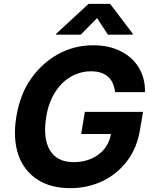

<svg xmlns="http://www.w3.org/2000/svg" viewBox="-20 -974 801 1004"><path d="M65.3 -362.9Q75.3 -423.3 94.5 -473Q113.6 -522.7 143.8 -564.6Q172.6 -605.1 208.1 -637.1Q243.6 -669 284.6 -691.4Q325.6 -713.8 371.6 -725.5Q417.6 -737.2 467.7 -737.2Q550.1 -737.2 611.5 -706Q642.4 -690.3 666.4 -668.5Q690.3 -646.7 706.5 -619.5Q722.7 -592.3 730.8 -560.4Q739 -528.4 737.9 -492.2H581.7Q578.8 -517.8 570 -538Q561.1 -558.2 545.5 -572.3Q529.8 -586.3 507.5 -593.8Q485.1 -601.2 455.3 -601.2Q413.7 -601.2 375.5 -585.4Q337.4 -569.6 306.3 -539.4Q275.2 -509.2 253.2 -465.2Q231.2 -421.2 221.9 -364.3Q203.5 -250.4 241.1 -188.2Q278.8 -126.1 365.4 -126.1Q400.9 -126.1 433.2 -135.5Q465.6 -144.9 491.7 -163.4Q517.8 -181.8 535.7 -209.3Q553.6 -236.9 560.4 -273.4H404.5L423.7 -389.2H728L712.4 -297.6Q697.1 -201.7 645.2 -132.8Q619.3 -98.4 586.6 -71.7Q554 -45.1 516 -27Q478 -8.9 435.4 0.5Q392.8 9.9 346.9 9.9Q245 9.9 175.1 -35.5Q140.6 -57.9 115.4 -90.4Q90.2 -122.9 76 -164.2Q61.8 -205.6 58.8 -255.5Q55.8 -305.4 65.3 -362.9ZM273.1 -792.6 273.8 -797.6 443.2 -953.8H555.8L674.4 -797.6L673.7 -792.6H544.4L487.6 -879.3L402 -792.6Z"/></svg>

Font: Inter P
Style: Bold Italic
Weight: 700
Italic angle: 9.39999°
Designer: Rasmus Andersson
Foundry: rsms
Version: Version 3.018;git-588b23468